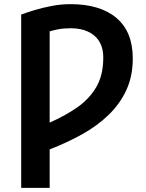

<svg xmlns="http://www.w3.org/2000/svg" viewBox="-20 -719 702 924"><path d="M82 185V-649Q109 -659 147 -670.5Q185 -682 229.5 -690.5Q274 -699 319 -699Q462 -699 540.5 -632.5Q619 -566 619 -438Q619 -353 588.5 -286.5Q558 -220 503.5 -167Q449 -114 376.5 -73.5Q304 -33 219 0V185ZM219 -129Q292 -161 350 -201Q408 -241 442.5 -298.5Q477 -356 477 -442Q477 -510 435 -546.5Q393 -583 320 -583Q285 -583 260 -578Q235 -573 219 -568Z"/></svg>

Font: Ubuntu Sans
Style: Bold
Weight: 700
Designer: Dalton Maag Ltd
Foundry: Dalton Maag Ltd
Version: Version 1.006; ttfautohint (v1.8.4.7-5d5b)